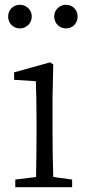

<svg xmlns="http://www.w3.org/2000/svg" viewBox="-20 -784 365 804"><path d="M44 0H282V-32L203 -43C201 -98 200 -176 200 -227V-376L203 -514L190 -523L39 -481V-450L130 -444C132 -395 133 -345 133 -278V-227C133 -176 132 -99 131 -43L44 -32ZM63 -665C89 -665 113 -685 113 -715C113 -744 89 -764 63 -764C37 -764 14 -744 14 -715C14 -685 37 -665 63 -665ZM256 -665C283 -665 305 -685 305 -715C305 -744 283 -764 256 -764C231 -764 207 -744 207 -715C207 -685 231 -665 256 -665Z"/></svg>

Font: Kiri Minchoo Light
Style: Regular
Weight: 300
Designer: Ryoko NISHIZUKA 西塚涼子 (kana & ideographs); Frank Grießhammer (Latin, Greek & Cyrillic);
akenotsuki.com/eyeben/fonts/ (U+
Foundry: Adobe
akenotsuki.com/eyeben/fonts/
Version: Version 4.002;hotconv 1.0.119;makeotfexe 2.5.65604